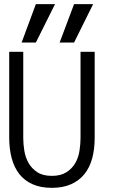

<svg xmlns="http://www.w3.org/2000/svg" viewBox="-20 -884 586 915"><path d="M431.2 -227.1Q431.2 -172.9 419.2 -128.9Q407.2 -85 382.1 -54Q356.9 -22.9 318.4 -5.9Q279.8 11.2 227.1 11.2Q173.8 11.2 135.5 -5.9Q97.2 -22.9 72.5 -54Q47.9 -85 35.9 -129.4Q23.9 -173.8 23.9 -228V-637.2H90.8V-227.1Q90.8 -198.2 95.9 -166Q101.1 -133.8 116 -107.4Q130.9 -81.1 157.5 -63.5Q184.1 -45.9 227.1 -45.9Q270 -45.9 297.1 -63.5Q324.2 -81.1 339.1 -107.4Q354 -133.8 358.9 -166Q363.8 -198.2 363.8 -227.1V-637.2H431.2ZM333 -681.2H264.2L333 -864.3H423.8ZM150.9 -681.2H83L150.9 -864.3H242.2Z"/></svg>

Font: Anonymous Pro
Style: Regular
Weight: 400
Monospace: yes
Designer: Mark Simonson
Version: Version 1.003